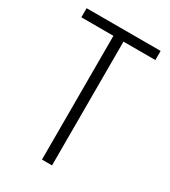

<svg xmlns="http://www.w3.org/2000/svg" viewBox="-174 -788 777 876"><g transform="rotate(30 215.0 -350.0)"><path d="M410 -700V-652H242V0H189V-652H20V-700Z"/></g></svg>

Font: Phudu Light Light
Style: Regular
Weight: 300
Version: Version 1.005;gftools[0.9.23]